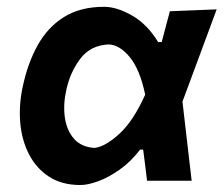

<svg xmlns="http://www.w3.org/2000/svg" viewBox="-20 -531 659 564"><path d="M216 12.5Q161.5 12.5 124 -12Q86.5 -36.5 65.2 -77.8Q44 -119 39.5 -170.2Q35 -221.5 46.5 -275Q61 -344.5 90.5 -397.8Q120 -451 168 -481Q216 -511 286 -511Q323 -511 367.8 -485.5Q412.5 -460 444.5 -407.5H455Q461 -431.5 467.5 -454.8Q474 -478 479 -498L616.5 -503.5Q591.5 -436 565.5 -365.8Q539.5 -295.5 516 -232.5Q523 -174 529.5 -115.8Q536 -57.5 543 0H412Q409.5 -22.5 406.5 -45.2Q403.5 -68 400.5 -91.5H391.5Q364 -55.5 331.2 -32.5Q298.5 -9.5 268.2 1.5Q238 12.5 216 12.5ZM258.5 -96.5Q289.5 -100.5 330.5 -137.8Q371.5 -175 406.5 -253Q391 -327 361.2 -363.2Q331.5 -399.5 299 -400.5Q245.5 -398 215.5 -358Q185.5 -318 174.5 -265.5Q165 -222 170.8 -184.2Q176.5 -146.5 198.2 -122.5Q220 -98.5 258.5 -96.5Z"/></svg>

Font: Commissioner Loud SemiBold
Style: Italic
Weight: 600
Italic angle: -12°
Designer: Kostas Bartsokas
Foundry: Kostas Bartsokas
Version: Version 1.000; ttfautohint (v1.8.3)